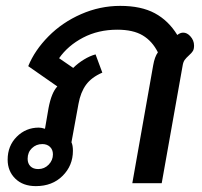

<svg xmlns="http://www.w3.org/2000/svg" viewBox="-20 -623 688 653"><path d="M6 -80Q6 -127 37 -158Q68 -189 112 -189Q121 -189 133 -185L145 -255Q155 -308 175 -329L76 -398Q98 -452 145 -499.5Q192 -547 256 -575Q320 -603 389 -603Q460 -603 506.5 -578Q553 -553 583 -504Q593 -512 603 -512Q616 -512 627 -500Q640 -486 640 -468Q640 -456 636 -449.5Q632 -443 623 -435Q613 -426 608 -419Q603 -412 601 -399L530 0H430L501 -401Q506 -430 517 -445Q498 -483 465.5 -502.5Q433 -522 379 -522Q314 -522 262.5 -495Q211 -468 181 -425L229 -392Q245 -408 265.5 -420.5Q286 -433 305 -438L328 -376Q291 -360 272.5 -334.5Q254 -309 247 -270L223 -139Q228 -129 228 -110Q228 -60 193 -25Q158 10 102 10Q58 10 32 -15.5Q6 -41 6 -80ZM160 -98Q160 -114 150 -123.5Q140 -133 124 -133Q103 -133 88.5 -119Q74 -105 74 -83Q74 -67 83.5 -57.5Q93 -48 110 -48Q131 -48 145.5 -63Q160 -78 160 -98Z"/></svg>

Font: Niramit Medium
Style: Italic
Weight: 500
Italic angle: -10°
Designer: Katatrad Aksorn Co.,Ltd.
Foundry: Cadson Demak Co.,Ltd.
Version: Version 1.000; ttfautohint (v1.6)